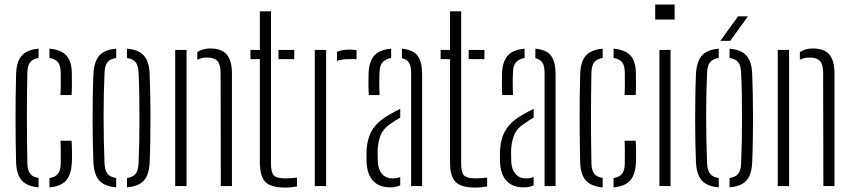

<svg xmlns="http://www.w3.org/2000/svg" viewBox="-20 -820 3754 846"><path d="M51 -103.5Q50 -145 49.2 -193Q48.5 -241 48.5 -292.5Q48.5 -344 49 -395.5Q49.5 -447 51 -495.5Q53 -549 76 -575Q99 -601 150 -605.5V-564.5Q124.5 -560.5 113 -545.8Q101.5 -531 100.5 -500Q99.5 -453.5 99 -404.5Q98.5 -355.5 98.5 -304.8Q98.5 -254 99 -202.2Q99.5 -150.5 100.5 -99.5Q101.5 -69 113.2 -54.2Q125 -39.5 150 -36V5.5Q98.5 1 75.8 -25Q53 -51 51 -103.5ZM198 5.5V-35.5Q223.5 -39.5 235.2 -54Q247 -68.5 247.5 -99.5Q247.5 -123 247.8 -146.5Q248 -170 246.5 -200H295.5Q297 -177 297.2 -149.2Q297.5 -121.5 296.5 -103.5Q294 -51 271.5 -25Q249 1 198 5.5ZM246.5 -401Q247.5 -419.5 247.8 -436.8Q248 -454 247.8 -470Q247.5 -486 247.5 -501Q247 -532 235.2 -546.2Q223.5 -560.5 198 -564.5V-605.5Q249.5 -601 272.8 -575.2Q296 -549.5 296.5 -496.5Q296.5 -474.5 296.8 -451Q297 -427.5 295.5 -401Z M391.5 -108.5Q390 -144 389 -190.8Q388 -237.5 388 -289.5Q388 -341.5 388.8 -393.2Q389.5 -445 391.5 -491Q394 -547 416.5 -574Q439 -601 492 -605.5V-564.5Q464.5 -560.5 453 -545Q441.5 -529.5 440.5 -497Q438.5 -453 437.5 -404.5Q436.5 -356 436.5 -305.2Q436.5 -254.5 437.5 -203.2Q438.5 -152 440.5 -102.5Q441.5 -71 453.2 -55.2Q465 -39.5 492 -35.5V5.5Q439 1 416.2 -26Q393.5 -53 391.5 -108.5ZM539.5 5.5V-35.5Q567.5 -40 578.5 -55.5Q589.5 -71 590.5 -100.5Q592.5 -146.5 593.5 -195.5Q594.5 -244.5 594.5 -295.5Q594.5 -346.5 593.8 -397.8Q593 -449 590.5 -499.5Q589.5 -530.5 578 -545.5Q566.5 -560.5 539.5 -564.5V-605.5Q575.5 -602.5 596.8 -589.5Q618 -576.5 628.2 -552.5Q638.5 -528.5 639.5 -491Q641 -450.5 642 -403Q643 -355.5 643 -305.2Q643 -255 642.2 -205Q641.5 -155 639.5 -108.5Q638.5 -71.5 628.2 -47.2Q618 -23 596.5 -10.2Q575 2.5 539.5 5.5Z M752 0V-600H802V0ZM953 0 952 -501Q951.5 -536 938 -551.2Q924.5 -566.5 892.5 -566.5Q880.5 -566.5 869.8 -564Q859 -561.5 849.5 -556.5V-590.5Q861.5 -598.5 875.5 -602.5Q889.5 -606.5 906 -606.5Q956.5 -606.5 979 -580Q1001.5 -553.5 1002 -498V0Z M1083.5 -559.5V-600H1125V-770H1174V-99.5Q1174 -61.5 1186 -47.8Q1198 -34 1239 -34Q1254.5 -34 1264.5 -35Q1274.5 -36 1288.5 -37.5V1.5Q1276.5 3.5 1263.8 5Q1251 6.5 1237 6.5Q1173.5 6.5 1149.2 -18.5Q1125 -43.5 1125 -105V-559.5ZM1207 -559.5V-600H1276.5V-559.5Z M1367 0V-600H1417V0ZM1465 -551.5V-591Q1484.5 -601.5 1518 -601.5Q1525 -601.5 1532.8 -601Q1540.5 -600.5 1551 -599V-559.5H1518Q1485 -559.5 1465 -551.5Z M1595.5 -100Q1595 -115 1594.8 -126.8Q1594.5 -138.5 1595 -153.5Q1596.5 -187 1605.5 -215Q1614.5 -243 1635 -267.5Q1655.5 -292 1693.5 -313.5Q1704.5 -320 1717.2 -327Q1730 -334 1743.5 -340.5V-301.5Q1734 -296.5 1723 -289.5Q1712 -282.5 1699.5 -273.5Q1666.5 -251.5 1655.2 -219.2Q1644 -187 1644 -152.5Q1644 -138.5 1644.2 -125.8Q1644.5 -113 1645 -103Q1647.5 -71.5 1664.2 -52.8Q1681 -34 1709 -34Q1729 -34 1743.5 -40V-3.5Q1725.5 5.5 1700 5.5Q1651.5 5.5 1625.2 -21.8Q1599 -49 1595.5 -100ZM1605 -401Q1603.5 -429 1603.5 -452.5Q1603.5 -476 1604 -496.5Q1606 -547.5 1628.2 -574Q1650.5 -600.5 1703.5 -605.5V-564.5Q1681 -561 1667.2 -547.2Q1653.5 -533.5 1652.5 -504.5Q1651.5 -486 1651.2 -466.8Q1651 -447.5 1651.5 -430.5Q1652 -413.5 1652.5 -401ZM1791.5 0V-499.5Q1791.5 -528 1782.5 -543.2Q1773.5 -558.5 1751 -563.5V-605.5Q1801.5 -600.5 1820.8 -573.5Q1840 -546.5 1840 -492V0Z M1921.5 -559.5V-600H1963V-770H2012V-99.5Q2012 -61.5 2024 -47.8Q2036 -34 2077 -34Q2092.5 -34 2102.5 -35Q2112.5 -36 2126.5 -37.5V1.5Q2114.5 3.5 2101.8 5Q2089 6.5 2075 6.5Q2011.5 6.5 1987.2 -18.5Q1963 -43.5 1963 -105V-559.5ZM2045 -559.5V-600H2114.5V-559.5Z M2183.5 -100Q2183 -115 2182.8 -126.8Q2182.5 -138.5 2183 -153.5Q2184.5 -187 2193.5 -215Q2202.5 -243 2223 -267.5Q2243.5 -292 2281.5 -313.5Q2292.5 -320 2305.2 -327Q2318 -334 2331.5 -340.5V-301.5Q2322 -296.5 2311 -289.5Q2300 -282.5 2287.5 -273.5Q2254.5 -251.5 2243.2 -219.2Q2232 -187 2232 -152.5Q2232 -138.5 2232.2 -125.8Q2232.5 -113 2233 -103Q2235.5 -71.5 2252.2 -52.8Q2269 -34 2297 -34Q2317 -34 2331.5 -40V-3.5Q2313.5 5.5 2288 5.5Q2239.5 5.5 2213.2 -21.8Q2187 -49 2183.5 -100ZM2193 -401Q2191.5 -429 2191.5 -452.5Q2191.5 -476 2192 -496.5Q2194 -547.5 2216.2 -574Q2238.5 -600.5 2291.5 -605.5V-564.5Q2269 -561 2255.2 -547.2Q2241.5 -533.5 2240.5 -504.5Q2239.5 -486 2239.2 -466.8Q2239 -447.5 2239.5 -430.5Q2240 -413.5 2240.5 -401ZM2379.5 0V-499.5Q2379.5 -528 2370.5 -543.2Q2361.5 -558.5 2339 -563.5V-605.5Q2389.5 -600.5 2408.8 -573.5Q2428 -546.5 2428 -492V0Z M2536.5 -103.5Q2535.5 -145 2534.8 -193Q2534 -241 2534 -292.5Q2534 -344 2534.5 -395.5Q2535 -447 2536.5 -495.5Q2538.5 -549 2561.5 -575Q2584.5 -601 2635.5 -605.5V-564.5Q2610 -560.5 2598.5 -545.8Q2587 -531 2586 -500Q2585 -453.5 2584.5 -404.5Q2584 -355.5 2584 -304.8Q2584 -254 2584.5 -202.2Q2585 -150.5 2586 -99.5Q2587 -69 2598.8 -54.2Q2610.5 -39.5 2635.5 -36V5.5Q2584 1 2561.2 -25Q2538.5 -51 2536.5 -103.5ZM2683.5 5.5V-35.5Q2709 -39.5 2720.8 -54Q2732.5 -68.5 2733 -99.5Q2733 -123 2733.2 -146.5Q2733.5 -170 2732 -200H2781Q2782.5 -177 2782.8 -149.2Q2783 -121.5 2782 -103.5Q2779.5 -51 2757 -25Q2734.5 1 2683.5 5.5ZM2732 -401Q2733 -419.5 2733.2 -436.8Q2733.5 -454 2733.2 -470Q2733 -486 2733 -501Q2732.5 -532 2720.8 -546.2Q2709 -560.5 2683.5 -564.5V-605.5Q2735 -601 2758.2 -575.2Q2781.5 -549.5 2782 -496.5Q2782 -474.5 2782.2 -451Q2782.5 -427.5 2781 -401Z M2867 -734V-800H2952.5V-734ZM2885.5 0V-600H2934.5V0Z M3046.5 -108.5Q3045 -144 3044 -190.8Q3043 -237.5 3043 -289.5Q3043 -341.5 3043.8 -393.2Q3044.5 -445 3046.5 -491Q3049 -547 3071.5 -574Q3094 -601 3147 -605.5V-564.5Q3119.5 -560.5 3108 -545Q3096.5 -529.5 3095.5 -497Q3093.5 -453 3092.5 -404.5Q3091.5 -356 3091.5 -305.2Q3091.5 -254.5 3092.5 -203.2Q3093.5 -152 3095.5 -102.5Q3096.5 -71 3108.2 -55.2Q3120 -39.5 3147 -35.5V5.5Q3094 1 3071.2 -26Q3048.5 -53 3046.5 -108.5ZM3194.5 5.5V-35.5Q3222.5 -40 3233.5 -55.5Q3244.5 -71 3245.5 -100.5Q3247.5 -146.5 3248.5 -195.5Q3249.5 -244.5 3249.5 -295.5Q3249.5 -346.5 3248.8 -397.8Q3248 -449 3245.5 -499.5Q3244.5 -530.5 3233 -545.5Q3221.5 -560.5 3194.5 -564.5V-605.5Q3230.5 -602.5 3251.8 -589.5Q3273 -576.5 3283.2 -552.5Q3293.5 -528.5 3294.5 -491Q3296 -450.5 3297 -403Q3298 -355.5 3298 -305.2Q3298 -255 3297.2 -205Q3296.5 -155 3294.5 -108.5Q3293.5 -71.5 3283.2 -47.2Q3273 -23 3251.5 -10.2Q3230 2.5 3194.5 5.5ZM3154 -640 3232 -748H3275.5L3197.5 -640Z M3407 0V-600H3457V0ZM3608 0 3607 -501Q3606.5 -536 3593 -551.2Q3579.5 -566.5 3547.5 -566.5Q3535.5 -566.5 3524.8 -564Q3514 -561.5 3504.5 -556.5V-590.5Q3516.5 -598.5 3530.5 -602.5Q3544.5 -606.5 3561 -606.5Q3611.5 -606.5 3634 -580Q3656.5 -553.5 3657 -498V0Z"/></svg>

Font: Big Shoulders Stencil Text Thin ExtraLight
Style: Regular
Weight: 250
Version: Version 2.001